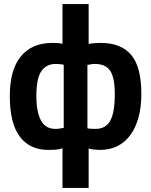

<svg xmlns="http://www.w3.org/2000/svg" viewBox="-20 -720 740 940"><path d="M286 6Q269 12 250.5 13Q232 14 217 14Q126 14 77 -51Q28 -116 28 -250Q28 -378 82 -444Q136 -510 238 -510Q266 -510 286 -506V-700H414V-505Q432 -508 446 -509Q460 -510 473 -510Q572 -510 622 -451.5Q672 -393 672 -260Q672 -197 658.5 -146.5Q645 -96 619 -60Q593 -24 555.5 -5Q518 14 469 14Q460 14 442.5 12.5Q425 11 414 7V200H286ZM444 -407Q434 -407 426.5 -405.5Q419 -404 408 -402V-92Q416 -90 426.5 -89.5Q437 -89 449 -89Q497 -89 519.5 -128.5Q542 -168 542 -260Q542 -338 520 -372.5Q498 -407 444 -407ZM251 -89Q262 -89 271.5 -90.5Q281 -92 292 -94V-403Q273 -407 253 -407Q207 -407 182.5 -371.5Q158 -336 158 -250Q158 -172 180.5 -130.5Q203 -89 251 -89Z"/></svg>

Font: PT Sans
Style: Bold
Weight: 700
Version: Version 2.003W OFL; ttfautohint (v1.6)